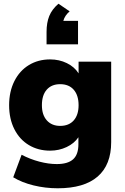

<svg xmlns="http://www.w3.org/2000/svg" viewBox="-20 -823 669 1031"><path d="M577 -492V-60Q577 62 504.5 125Q432 188 290 188Q223 188 160 172.5Q97 157 51 129L96 8Q142 32 191.5 45Q241 58 285 58Q344 58 372.5 32.5Q401 7 401 -48V-86Q379 -53 338 -33.5Q297 -14 249 -14Q185 -14 135 -44Q85 -74 57 -129.5Q29 -185 29 -258Q29 -331 57 -387Q85 -443 135 -473.5Q185 -504 249 -504Q298 -504 339 -484Q380 -464 402 -429V-492ZM402 -258Q402 -311 376 -341Q350 -371 303 -371Q257 -371 231 -341.5Q205 -312 205 -258Q205 -206 231.5 -176.5Q258 -147 303 -147Q350 -147 376 -176.5Q402 -206 402 -258ZM399 -711V-585H230V-652Q230 -701 244.5 -737Q259 -773 294 -803L354 -762Q328 -740 320 -711Z"/></svg>

Font: wassup Sans
Style: Black
Weight: 900
Version: Version 2.001